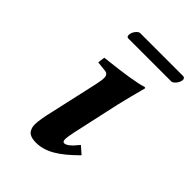

<svg xmlns="http://www.w3.org/2000/svg" viewBox="-181 -664 754 754"><g transform="rotate(45 196.5 -287.0)"><path d="M280.8 -325.2 236.8 -125Q230 -91.8 230 -83Q230 -66.9 238.8 -66.9Q257.3 -66.9 290 -108.9L320.8 -82Q273.4 -34.2 235.4 -12.2Q197.3 9.8 159.2 9.8Q141.1 9.8 129.4 5.1Q117.7 0.5 112.8 -8.1Q107.9 -16.6 106.4 -23.4Q105 -30.3 105 -39.1Q105 -63 118.2 -119.1L163.1 -319.8Q168.9 -346.7 168.9 -358.9Q168.9 -379.9 150.9 -381.8L108.9 -386.2L112.8 -416Q262.7 -432.1 305.2 -446.8Q311 -446.8 311 -443.8Q293 -376 280.8 -325.2ZM363.8 -536.1H126Q117.2 -536.1 117.2 -547.9Q117.2 -550.8 118.2 -553.2Q119.1 -562.5 127.7 -573.2Q136.2 -584 145 -584H381.8Q393.1 -584 393.1 -571.8Q393.1 -569.8 392.1 -567.9Q390.6 -557.6 381.6 -546.9Q372.6 -536.1 363.8 -536.1Z"/></g></svg>

Font: Linux Libertine
Style: Bold Italic
Weight: 700
Italic angle: -11.5°
Designer: Philipp H. Poll
Foundry: Philipp H. Poll
Version: Version 4.0.5